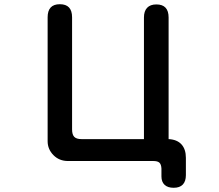

<svg xmlns="http://www.w3.org/2000/svg" viewBox="-20 -749 1040 911"><path d="M722 -728Q780 -728 780 -666V-89Q820 -87 841 -64Q862 -41 862 0V82Q862 111 847.5 126.5Q833 142 804 142Q776 142 761 128Q746 114 746 88V51Q745 31 736.5 23Q728 15 708 15H303Q261 15 233.5 -13Q206 -41 206 -79V-667Q206 -729 264 -729Q322 -729 322 -667V-135Q322 -110 332.5 -99.5Q343 -89 366 -89H663V-666Q663 -696 678 -712Q693 -728 722 -728Z"/></svg>

Font: 寒蝉全圆体 Bold
Style: Regular
Weight: 700
Designer: Warren2060
      Designed by Motoya company      

      [Varela Round]
      Joe Prince(Latin component); Avraham Cornf
Foundry: ChillType
Version: Version 3.200